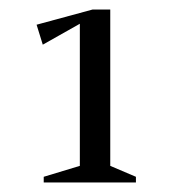

<svg xmlns="http://www.w3.org/2000/svg" viewBox="-20 -704 373 404"><path d="M72 -320V-332L148 -355V-654L70 -610L57 -652L175 -684H212V-355L266 -332V-320Z"/></svg>

Font: Ancizar Serif Light
Style: Regular
Weight: 300
Designer: Cesar Puertas, Viviana Monsalve, Julian Moncada, Julian Prieto, Jose Castro, Felipe Aragon, Mariel Hernandez, Sara Alarc
Version: Version 8.100